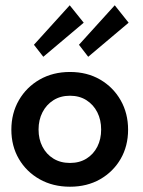

<svg xmlns="http://www.w3.org/2000/svg" viewBox="-20 -695 540 727"><path d="M245 12Q180.5 12 130.2 -16.2Q80 -44.5 51.5 -93.2Q23 -142 23 -204Q23 -266 51.5 -315.5Q80 -365 130.2 -393.8Q180.5 -422.5 245 -422.5Q309.5 -422.5 359 -393.8Q408.5 -365 436.8 -315.5Q465 -266 465 -204Q465 -142 436.8 -93.2Q408.5 -44.5 359 -16.2Q309.5 12 245 12ZM245 -78Q281 -78 307.5 -94.5Q334 -111 348.5 -139.5Q363 -168 363 -204.5Q363 -241 348.5 -269.8Q334 -298.5 307.5 -315.5Q281 -332.5 245 -332.5Q209 -332.5 182.2 -315.5Q155.5 -298.5 140.8 -269.8Q126 -241 126 -204.5Q126 -168 140.8 -139.5Q155.5 -111 182.2 -94.5Q209 -78 245 -78ZM314 -480 279 -525.5 414.5 -675 467 -609ZM144 -480 108.5 -525.5 244 -675 297 -609Z"/></svg>

Font: League Spartan Thin Medium
Style: Regular
Weight: 500
Version: Version 2.002